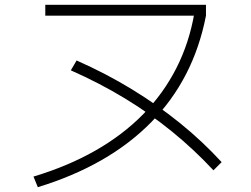

<svg xmlns="http://www.w3.org/2000/svg" viewBox="-20 -749 1040 797"><path d="M119 -16Q262 -59 376 -124Q490 -189 574 -274.5Q658 -360 712 -466Q766 -572 787 -696L803 -684H168V-729H835V-684Q784 -421 607.5 -241.5Q431 -62 137 28ZM866 -42Q786 -128 694.5 -202.5Q603 -277 498.5 -340.5Q394 -404 274 -457L298 -498Q422 -443 529 -377.5Q636 -312 728.5 -237Q821 -162 900 -76Z"/></svg>

Font: M PLUS 2 Thin Light
Style: Regular
Weight: 300
Version: Version 1.001